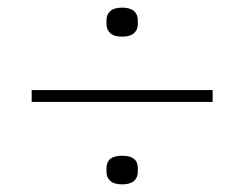

<svg xmlns="http://www.w3.org/2000/svg" viewBox="-20 -557 640 503"><path d="M63 -290V-321H537V-290ZM300 -74Q279 -74 269 -83Q259 -92 259 -106V-117Q259 -149 300 -149Q341 -149 341 -117V-106Q341 -92 331 -83Q321 -74 300 -74ZM300 -461Q279 -461 269 -470Q259 -479 259 -493V-505Q259 -519 269 -528Q279 -537 300 -537Q321 -537 331 -528Q341 -519 341 -505V-493Q341 -479 331 -470Q321 -461 300 -461Z"/></svg>

Font: IBM Plex Sans Thai ExtraLight
Style: Regular
Weight: 200
Designer: Mike Abbink, Paul van der Laan, Pieter van Rosmalen, Ben Mitchell, Mark Frömberg
Foundry: Bold Monday
Version: Version 1.1